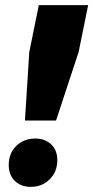

<svg xmlns="http://www.w3.org/2000/svg" viewBox="-20 -719 363 747"><path d="M323 -699 286 -517 198 -250H77L94 -517L131 -699ZM203 -96Q203 -51 173.5 -21.5Q144 8 100 8Q61 8 37.5 -15.5Q14 -39 14 -77Q14 -123 43.5 -151.5Q73 -180 117 -180Q156 -180 179.5 -157Q203 -134 203 -96Z"/></svg>

Font: Gontserrat ExtraBold
Style: Italic
Weight: 800
Italic angle: -11.3°
Designer: Julieta Ulanovsky
Foundry: Julieta Ulanovsky
Version: Version 6.001